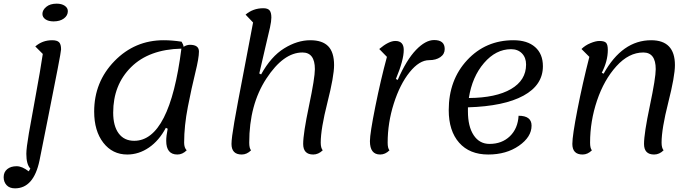

<svg xmlns="http://www.w3.org/2000/svg" viewBox="-33 -820 3792 1050"><path d="M260 -703Q232 -703 215.5 -714.5Q199 -726 199 -744Q199 -765 220 -782.5Q241 -800 277 -800Q304 -800 321 -788.5Q338 -777 338 -759Q338 -735 316.5 -719Q295 -703 260 -703ZM49 210Q19 210 3 192.5Q-13 175 -13 149Q-13 121 6.5 105Q26 89 58 89Q88 89 124 117L133 102Q111 79 111 21Q111 -10 125 -91.5Q139 -173 163 -302Q187 -431 201 -525L160 -566Q199 -600 252 -600Q279 -600 290 -589Q301 -578 301 -550Q301 -540 282 -441.5Q263 -343 229.5 -175Q196 -7 183 58Q151 210 49 210Z M663 25Q582 25 532 -39.5Q482 -104 482 -210Q482 -372 593 -486Q704 -600 862 -600Q909 -600 960 -592Q970 -576 971 -564Q988 -575 1006 -575Q1055 -575 1055 -538Q1055 -503 1035 -422Q1015 -341 994.5 -236.5Q974 -132 974 -40Q974 -12 988 2Q965 25 937 25Q876 25 876 -50Q876 -76 884 -116L874 -121Q837 -51 781.5 -13Q726 25 663 25ZM586 -204Q586 -131 616 -90.5Q646 -50 701 -50Q895 -50 959 -554Q782 -550 684 -453Q586 -356 586 -204Z M1289 25Q1233 25 1233 -33Q1233 -64 1248.5 -153.5Q1264 -243 1300.5 -431.5Q1337 -620 1351 -697L1310 -740Q1351 -775 1407 -775Q1431 -775 1441 -763.5Q1451 -752 1451 -724Q1451 -704 1443.5 -669.5Q1436 -635 1418 -560.5Q1400 -486 1385 -418L1395 -413Q1449 -511 1521 -555.5Q1593 -600 1664 -600Q1730 -600 1762 -567Q1794 -534 1794 -464Q1794 -403 1757.5 -259Q1721 -115 1721 -40Q1721 -11 1732 2Q1708 25 1680 25Q1625 25 1625 -33Q1625 -90 1657 -242Q1689 -394 1689 -442Q1689 -533 1621 -533Q1517 -533 1423.5 -390Q1330 -247 1330 -40Q1330 -9 1340 2Q1317 25 1289 25Z M2046 25Q1990 25 1990 -48Q1990 -90 2019.5 -237Q2049 -384 2083 -509L2041 -552Q2093 -596 2129 -596Q2175 -596 2175 -547Q2175 -491 2132 -388L2142 -383Q2190 -493 2242 -547Q2294 -601 2341 -601Q2399 -601 2399 -552Q2399 -524 2375 -507.5Q2351 -491 2314 -491Q2260 -491 2207 -425Q2154 -359 2120.5 -253.5Q2087 -148 2087 -40Q2087 -9 2097 2Q2074 25 2046 25Z M2637 25Q2535 25 2478 -39.5Q2421 -104 2421 -218Q2421 -383 2522 -491.5Q2623 -600 2775 -600Q2851 -600 2893.5 -562.5Q2936 -525 2936 -458Q2936 -355 2830 -297Q2724 -239 2526 -233V-211Q2526 -128 2557.5 -80.5Q2589 -33 2644 -33Q2712 -33 2755.5 -75Q2799 -117 2803 -187Q2874 -187 2874 -133Q2874 -71 2805 -23Q2736 25 2637 25ZM2762 -551Q2679 -551 2614 -475.5Q2549 -400 2531 -284Q2679 -285 2761.5 -333Q2844 -381 2844 -467Q2844 -505 2821.5 -528Q2799 -551 2762 -551Z M3153 25Q3097 25 3097 -33Q3097 -78 3125 -221.5Q3153 -365 3190 -509L3147 -552Q3167 -572 3196 -584Q3225 -596 3245 -596Q3272 -596 3281.5 -586Q3291 -576 3291 -547Q3291 -486 3258 -422L3268 -417Q3370 -600 3528 -600Q3658 -600 3658 -464Q3658 -403 3621.5 -259Q3585 -115 3585 -40Q3585 -11 3596 2Q3573 25 3544 25Q3489 25 3489 -33Q3489 -90 3521 -242Q3553 -394 3553 -442Q3553 -533 3485 -533Q3406 -533 3338 -458Q3270 -383 3232 -270Q3194 -157 3194 -40Q3194 -9 3204 2Q3181 25 3153 25Z"/></svg>

Font: Lemonada Light
Style: Regular
Weight: 300
Designer: Mohamed Gaber (Arabic), Eduardo Tunni (Latin)
Foundry: Kief Type Foundry
Version: Version 4.004